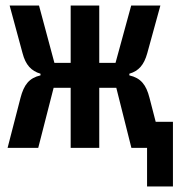

<svg xmlns="http://www.w3.org/2000/svg" viewBox="-20 -536 647 696"><path d="M513.1 139.9H606.9V-94.5H544.4L522 -181.1C509.9 -229 490.4 -253.2 448.9 -262.8V-268.8C483 -278.8 502.1 -300.8 513.8 -343L561.4 -516H455.6L398.8 -308.2H339.8V-516H236.2V-308.2H177.2L121.4 -516H14.9L61.8 -343C72.8 -300.8 93 -278.8 126.8 -268.8V-262.8C85.6 -253.2 66.8 -229 54.3 -181.1L7.5 0H118.6L174.4 -217.7H236.2V0H339.8V-217.7H401.6L456.3 0H513.1Z"/></svg>

Font: Margiela Mono SemiBold
Style: Regular
Weight: 600
Designer: Mike Abbink, Paul van der Laan, Pieter van Rosmalen
Foundry: Bold Monday
Version: Version 2.003 2021